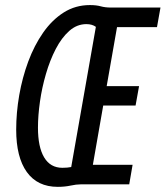

<svg xmlns="http://www.w3.org/2000/svg" viewBox="-20 -723 649 753"><path d="M206.5 9.8Q127 9.8 85.2 -48.3Q43.5 -106.4 43.5 -214.4Q43.5 -280.8 55.4 -349.6Q67.4 -418.5 90.8 -481.7Q114.3 -544.9 149.2 -595Q184.1 -645 230 -674.1Q275.9 -703.1 332.5 -703.1Q357.9 -703.1 375.2 -698.2Q392.6 -693.4 415 -693.4H609.4L595.7 -616.7H439L398.4 -385.3H525.4L511.7 -309.1H384.8L344.2 -76.7H500L486.8 0H296.4Q279.3 0 256.6 4.9Q233.9 9.8 206.5 9.8ZM224.6 -64.9Q244.6 -64.9 259.3 -67.9L356 -617.7Q341.3 -628.4 318.8 -628.4Q281.7 -628.4 251.7 -601.8Q221.7 -575.2 198.7 -531Q175.8 -486.8 160.2 -433.1Q144.5 -379.4 136.7 -324.5Q128.9 -269.5 128.9 -222.2Q128.9 -146 153.3 -105.5Q177.7 -64.9 224.6 -64.9Z"/></svg>

Font: Cascadia Mono PL SemiLight
Style: Italic
Weight: 350
Italic angle: -10°
Monospace: yes
Designer: Aaron Bell
Foundry: Saja Typeworks
Version: Version 2404.023; ttfautohint (v1.8.4)